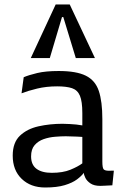

<svg xmlns="http://www.w3.org/2000/svg" viewBox="-20 -833 564 862"><path d="M439.5 -107.9Q439.5 -79.6 445.3 -73Q451.2 -66.4 468.8 -66.4Q474.1 -66.4 480.2 -66.7Q486.3 -66.9 491.2 -66.9L484.4 -1Q484.4 -1 473.9 -0.5Q463.4 0 450.7 0.7Q438 1.5 430.2 1.5Q402.3 1.5 386.2 -9.5Q370.1 -20.5 363.3 -34.4Q356.4 -48.3 356.4 -57.1Q346.2 -43 325.7 -27.6Q305.2 -12.2 270.5 -1.7Q235.8 8.8 182.6 8.8Q117.7 8.8 77.4 -30Q37.1 -68.8 37.1 -134.3Q37.1 -192.9 69.3 -223.6Q101.6 -254.4 152.8 -265.9Q204.1 -277.3 260.7 -277.3Q277.8 -277.3 293.9 -276.1Q310.1 -274.9 322.8 -273.9L349.6 -270V-325.2Q349.6 -377.4 338.9 -403.1Q328.1 -428.7 303.5 -437Q278.8 -445.3 236.8 -445.3Q188 -445.3 146.7 -435.3Q105.5 -425.3 76.7 -414.1L86.4 -486.3Q109.4 -496.1 147 -505.1Q184.6 -514.2 243.7 -514.2Q322.8 -514.2 365.2 -493.2Q407.7 -472.2 423.6 -424.8Q439.5 -377.4 439.5 -298.3ZM275.4 -221.2Q253.9 -221.2 227.1 -219Q200.2 -216.8 175.8 -208.3Q151.4 -199.7 135.5 -181.4Q119.6 -163.1 119.6 -130.9Q119.6 -93.3 143.8 -75.2Q168 -57.1 212.4 -57.1Q262.2 -57.1 296.1 -71Q330.1 -85 349.6 -99.6V-218.3L325.7 -219.7ZM118.2 -572.3 230 -813H293L406.2 -572.3H320.3L264.2 -756.3H258.3L203.6 -572.3Z"/></svg>

Font: Mako
Style: Regular
Weight: 400
Designer: vernon adams
Foundry: vernon adams
Version: Version 1.100; ttfautohint (v1.8.4.7-5d5b);gftools[0.9.33]